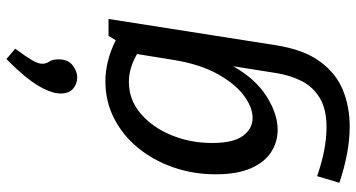

<svg xmlns="http://www.w3.org/2000/svg" viewBox="-282 -614 1136 613"><g transform="rotate(-90 286.5 -308.0)"><path d="M189 240Q145 240 99 231Q53 222 9 207L30 136Q117 166 186 166Q245 166 280.5 144Q316 122 334 86Q352 50 359 7L381 -132Q341 -61 285 -25.5Q229 10 178 10Q140 10 107.5 -10.5Q75 -31 55.5 -75Q36 -119 36 -188Q36 -260 58.5 -324Q81 -388 121 -436.5Q161 -485 215 -512.5Q269 -540 333 -540Q364 -540 397 -532Q430 -524 464 -507L478 -530H532L448 5Q434 93 396.5 144.5Q359 196 305.5 218Q252 240 189 240ZM216 -70Q250 -70 287.5 -98Q325 -126 356 -181.5Q387 -237 401 -321L420 -439Q375 -465 331 -465Q274 -465 230 -427.5Q186 -390 161 -329.5Q136 -269 136 -199Q136 -131 159 -100.5Q182 -70 216 -70ZM404 -856 437 -828Q412 -794 400.5 -774.5Q389 -755 389 -742Q389 -729 396 -719Q403 -709 403 -689Q403 -660 384.5 -645Q366 -630 345 -630Q325 -630 309.5 -643Q294 -656 294 -683Q294 -713 319.5 -755.5Q345 -798 404 -856Z"/></g></svg>

Font: Bitter Medium
Style: Italic
Weight: 500
Italic angle: -9°
Designer: Sol Matas, and Bitter project Authors
Foundry: Sol Matas
Version: Version 2.001